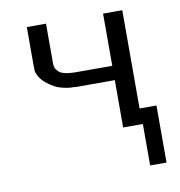

<svg xmlns="http://www.w3.org/2000/svg" viewBox="-72 -511 691 739"><g transform="rotate(-10 274.0 -141.5)"><path d="M81 -295V-445H156V-289Q156 -281 158 -274.5Q160 -268 164 -263.5Q168 -259 172 -255Q176 -251 182 -249Q188 -247 192.5 -245.5Q197 -244 204 -243Q211 -242 214.5 -242Q218 -242 224 -241.5Q230 -241 231 -241H379V-445H454V-61H520V162H456V0H379V-185H229L220 -186Q212 -186 208.5 -186Q205 -186 195 -187.5Q185 -189 179 -190.5Q173 -192 163 -195Q153 -198 145.5 -202.5Q138 -207 128.5 -213Q119 -219 110 -227Q96 -240 89 -253.5Q82 -267 81.5 -274Q81 -281 81 -295Z"/></g></svg>

Font: CMU Sans Serif
Style: Medium
Weight: 500
Version: Version 0.7.0